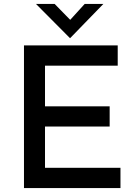

<svg xmlns="http://www.w3.org/2000/svg" viewBox="-20 -957 695 977"><path d="M102 -726H579V-623H209V-416H538V-313H209V-103H593V0H102ZM258 -937 349 -844 319 -836 411 -937H506L337 -763H336L163 -937Z"/></svg>

Font: Josefin Sans Medium
Style: Regular
Weight: 500
Designer: Santiago Orozco
Foundry: Typemade
Version: Version 2.001